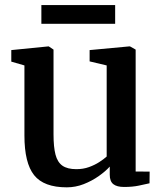

<svg xmlns="http://www.w3.org/2000/svg" viewBox="-20 -752 666 782"><path d="M485.5 9.5Q456 9.5 441.5 -2Q427 -13.5 427 -40.5V-73.5Q409.5 -54 381.8 -34.5Q354 -15 320.8 -2Q287.5 11 252 11Q158.5 11 119 -38.5Q79.5 -88 79.5 -200V-485.5L26 -501V-548L176.5 -563H178.5L198 -550V-204.5Q198 -153.5 206 -122.5Q214 -91.5 234.2 -77.2Q254.5 -63 291 -63Q319 -63 342.5 -71.5Q366 -80 384.2 -91.8Q402.5 -103.5 414.5 -114.5V-485.5L345 -502V-548L506 -563H509.5L532.5 -550V-53.5L589.5 -53L589 -5.5Q571.5 -1.5 545.5 4Q519.5 9.5 485.5 9.5ZM449 -731.5V-655H148.5V-731.5Z"/></svg>

Font: Merriweather 28pt SemiBold
Style: Regular
Weight: 600
Version: Version 2.100